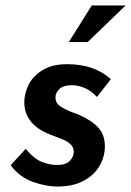

<svg xmlns="http://www.w3.org/2000/svg" viewBox="-20 -674 480 703"><path d="M19 -69 74 -129Q104 -93 132.5 -81.5Q161 -70 190 -70Q221 -70 235.5 -85Q250 -100 250 -118Q250 -135 238 -146Q226 -157 212.5 -162.5Q199 -168 162 -182Q69 -219 69 -300Q69 -330 84 -362Q99 -394 134.5 -416.5Q170 -439 226 -439Q326 -439 386 -384L335 -319Q315 -341 291 -351.5Q267 -362 242 -362Q213 -362 198 -348.5Q183 -335 183 -316Q184 -296 201 -284.5Q218 -273 252 -260Q259 -258 273 -252Q317 -232 340.5 -206Q364 -180 364 -138Q364 -101 345 -67.5Q326 -34 287 -12.5Q248 9 190 9Q149 9 100.5 -8Q52 -25 19 -69ZM301 -520H232L316 -654H440Z"/></svg>

Font: Josefin Sans SemiBold
Style: Italic
Weight: 600
Italic angle: -7°
Designer: Santiago Orozco
Foundry: Typemade
Version: Version 2.000